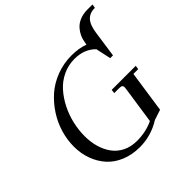

<svg xmlns="http://www.w3.org/2000/svg" viewBox="-214 -1028 1218 1218"><g transform="rotate(-45 395.0 -418.5)"><path d="M68.8 -291Q68.8 -351.1 86.4 -411.1Q104 -471.2 138.7 -524.9Q173.3 -578.6 220.7 -620.4Q268.1 -662.1 332.3 -686.5Q396.5 -710.9 467.8 -710.9Q533.2 -710.9 583 -691.9L585.9 -709Q589.8 -734.9 600.6 -757.8Q611.3 -780.8 629.6 -801Q647.9 -821.3 677.7 -833.3Q707.5 -845.2 745.1 -845.2H790L786.1 -819.8Q739.7 -819.8 713.9 -792.2Q688 -764.6 679.2 -702.1L653.8 -524.9H628.9L606.9 -627Q553.2 -682.1 464.8 -682.1Q409.2 -682.1 360.1 -658.7Q311 -635.3 275.9 -595.7Q240.7 -556.2 215.1 -505.4Q189.5 -454.6 176.8 -399.2Q164.1 -343.8 164.1 -289.1Q164.1 -236.8 177.2 -191.2Q190.4 -145.5 216.3 -109.9Q242.2 -74.2 283.7 -53.7Q325.2 -33.2 377.9 -33.2Q460 -33.2 524.9 -64.9L561 -310.1Q563 -323.7 563 -329.1Q563 -341.8 556.2 -345.9Q549.3 -350.1 530.8 -350.1H490.2L493.2 -376H709L705.1 -350.1H662.1L621.1 -69.8L551.8 -46.9Q464.8 7.8 362.8 7.8Q294.4 7.8 238.3 -15.4Q182.1 -38.6 145.5 -79.1Q108.9 -119.6 88.9 -173.8Q68.8 -228 68.8 -291Z"/></g></svg>

Font: Dihjauti S
Style: Bold Italic
Weight: 700
Italic angle: -9°
Designer: T. Christopher White
Version: Version 3.0.0